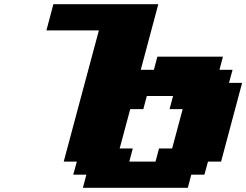

<svg xmlns="http://www.w3.org/2000/svg" viewBox="-20 -895 1174 915"><path d="M375 0H875L891.6 -62.5H954.1L971.2 -125H1033.7Q1050.3 -187.5 1083.7 -312.5Q1117.2 -437.5 1133.8 -500H1071.3L1088.4 -562.5H1025.9L1042.5 -625H730L713.4 -562.5H650.9L734.4 -875H234.4Q229 -854 217.8 -812.5Q206.5 -771 201.2 -750H451.2Q423.3 -646 367.4 -437.7Q311.5 -229.5 283.7 -125H346.2L329.1 -62.5H391.6ZM721.2 -125H596.2L612.8 -187.5H550.3L600.6 -375H663.1L679.7 -437.5H804.7L788.1 -375H850.6L800.3 -187.5H737.8Z"/></svg>

Font: Faithful 32x
Style: BoldOblique
Weight: 400
Foundry: Faithful Resource Pack
Version: Version 1.0; January 27, 2023